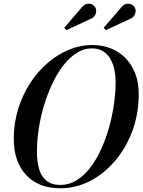

<svg xmlns="http://www.w3.org/2000/svg" viewBox="-20 -1002 766 1032"><path d="M305 10Q187 10 120.5 -61.5Q54 -133 54 -255Q54 -338.5 77 -414Q100 -489.5 140.5 -552.8Q181 -616 234.8 -662.5Q288.5 -709 349.8 -734.5Q411 -760 474.5 -760Q548 -760 604.8 -727.8Q661.5 -695.5 693.5 -636Q725.5 -576.5 725.5 -495Q725.5 -390.5 691.8 -299Q658 -207.5 599 -138Q540 -68.5 464.2 -29.2Q388.5 10 305 10ZM305 -8Q351.5 -8 391.5 -32.8Q431.5 -57.5 464.5 -100.2Q497.5 -143 523 -198.8Q548.5 -254.5 566 -316.5Q583.5 -378.5 592.5 -441.8Q601.5 -505 601.5 -563Q601.5 -594 595.2 -625.5Q589 -657 574.5 -683.2Q560 -709.5 535.5 -725.8Q511 -742 474.5 -742Q430.5 -742 391.8 -717.2Q353 -692.5 320 -649.8Q287 -607 260.8 -551.2Q234.5 -495.5 216 -433.5Q197.5 -371.5 188 -308.2Q178.5 -245 178.5 -187Q178.5 -135.5 189.8 -95Q201 -54.5 228.8 -31.2Q256.5 -8 305 -8ZM549 -840 537.5 -853 634 -965Q642.5 -975.5 652.8 -979.2Q663 -983 673 -982Q683 -981 691 -975.8Q699 -970.5 703.5 -963.5Q709.5 -953.5 708.8 -940.8Q708 -928 701 -917.5Q694 -907 681.5 -901.5ZM337 -840 325.5 -853 422 -965Q430.5 -975.5 440.8 -979.2Q451 -983 461 -982Q471 -981 479 -975.8Q487 -970.5 491.5 -963.5Q497.5 -953.5 496.8 -940.8Q496 -928 489 -917.5Q482 -907 469.5 -901.5Z"/></svg>

Font: Bodoni Moda 11pt Medium
Style: Italic
Weight: 500
Italic angle: -13°
Designer: Owen Earl
Foundry: indestructible type
Version: Version 2.004